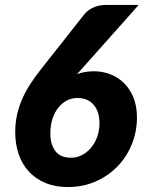

<svg xmlns="http://www.w3.org/2000/svg" viewBox="-20 -748 580 776"><path d="M291.5 -448.5Q323 -460 360 -460Q393 -460 424 -448.5Q455 -437 479.5 -413.8Q504 -390.5 518.8 -355.2Q533.5 -320 533.5 -273Q533.5 -215.5 512.5 -164.2Q491.5 -113 454.2 -74.8Q417 -36.5 365.8 -14.2Q314.5 8 254.5 8Q203.5 8 163.8 -8.5Q124 -25 96.8 -54.5Q69.5 -84 55.5 -124.8Q41.5 -165.5 41.5 -214.5Q41.5 -249 48.2 -281Q55 -313 68.2 -344.2Q81.5 -375.5 101.2 -406.5Q121 -437.5 147 -470L323.5 -693.5Q336 -708 358.2 -718Q380.5 -728 407.5 -728H540.5L310 -469ZM183.5 -208.5Q183.5 -164.5 203.8 -137.5Q224 -110.5 267 -110.5Q290 -110.5 310.8 -121Q331.5 -131.5 347.2 -150Q363 -168.5 372.5 -194Q382 -219.5 382 -250Q382 -297.5 358.2 -324.8Q334.5 -352 293 -352Q270.5 -352 250.8 -342Q231 -332 216 -313.2Q201 -294.5 192.2 -268Q183.5 -241.5 183.5 -208.5Z"/></svg>

Font: Lato Black
Style: Italic
Weight: 900
Italic angle: -7°
Designer: Lukasz Dziedzic
Foundry: tyPoland Lukasz Dziedzic
Version: Version 2.007; 2014-02-27